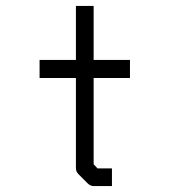

<svg xmlns="http://www.w3.org/2000/svg" viewBox="-20 -679 580 650"><path d="M297 -123 310 -109H359V-49H298Q286 -49 277 -58L246 -89Q237 -98 237 -110V-415H114V-476H237V-659H297V-476H420V-415H297Z"/></svg>

Font: ibm3270
Style: Regular
Weight: 400
Monospace: yes
Version: Version 2.0.3